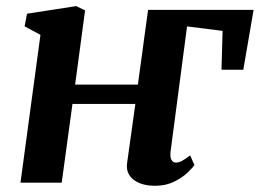

<svg xmlns="http://www.w3.org/2000/svg" viewBox="-20 -587 835 617"><path d="M423.1 -315.1Q425.5 -334.4 429 -358.5Q432.4 -382.6 436 -409.3Q439.7 -435.9 443.1 -462.3Q446.6 -488.6 450 -512.5Q453.5 -536.4 455.9 -555.2H794.9L761.9 -362.9H691.8L695.3 -487.8L581.1 -502.1L528.3 -101.1Q526 -82 531 -73.3Q536 -64.6 545.2 -64.6Q554.1 -64.6 563.6 -69.3Q573 -74 591 -87.7L604.8 -56.6Q600 -49 583.3 -32.8Q566.6 -16.7 539.9 -3.4Q513.2 10 478.3 10Q434.1 10 408.9 -9.8Q383.6 -29.6 388.5 -63.7L415 -253.1H212.9L178.3 0H45.8L110 -475L59.1 -502.4L66.8 -542.9L224.8 -567.4L253.4 -553.6L221.4 -315.1Z"/></svg>

Font: Merriweather Light
Style: Italic
Weight: 300
Italic angle: -7.8°
Designer: Eben Sorkin
Foundry: Eben Sorkin
Version: Version 2.101